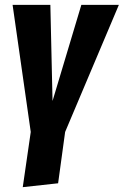

<svg xmlns="http://www.w3.org/2000/svg" viewBox="-20 -551 511 793"><path d="M471 -531 249 -6 220 206 74 222 107 -6 32 -531H188L197 -134L316 -531Z"/></svg>

Font: Fira Sans Extra Condensed
Style: Bold Italic
Weight: 700
Width: 3
Italic angle: -8°
Designer: Carrois Corporate & Edenspiekermann AG
Foundry: Carrois Corporate GbR & Edenspiekermann AG
Version: Version 4.203